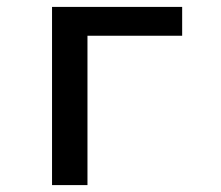

<svg xmlns="http://www.w3.org/2000/svg" viewBox="-20 -536 640 556"><path d="M130.7 0H233.3V-432.5H507.5V-516H130.7Z"/></svg>

Font: Margiela Mono Medium
Style: Regular
Weight: 500
Designer: Mike Abbink, Paul van der Laan, Pieter van Rosmalen
Foundry: Bold Monday
Version: Version 2.003 2021